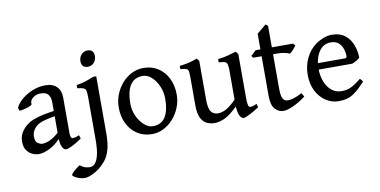

<svg xmlns="http://www.w3.org/2000/svg" viewBox="-79 -857 2607 1317"><g transform="rotate(-10 1224.5 -199.0)"><path d="M435.5 -41.5Q397 -14.6 367.4 -0.5Q337.9 13.7 324.2 13.7Q307.6 13.7 296.9 -10.5Q286.1 -34.7 286.1 -75.7V-322.3Q286.1 -353 271 -373.8Q255.9 -394.5 213.9 -393.6Q186.5 -393.1 163.8 -376.2Q141.1 -359.4 143.6 -331.5Q144 -327.1 132.8 -321.8Q121.6 -316.4 105.5 -311.5Q89.4 -306.6 75 -304Q60.5 -301.3 55.2 -302.7L47.9 -322.3Q62 -355 95.5 -382.3Q128.9 -409.7 171.6 -426.5Q214.4 -443.4 256.3 -443.4Q310.1 -443.4 337.9 -415.5Q365.7 -387.7 365.7 -339.8V-89.8Q365.7 -53.7 383.8 -53.7Q390.6 -53.7 400.1 -55.9Q409.7 -58.1 427.7 -65.9ZM290.5 -223.6Q241.7 -215.8 214.1 -208Q186.5 -200.2 172.4 -191.9Q158.2 -183.6 148.4 -173.8Q136.7 -161.6 129.2 -146Q121.6 -130.4 121.6 -109.4Q121.6 -74.2 139.4 -63Q157.2 -51.8 169.4 -51.8Q194.8 -51.8 224.9 -65.7Q254.9 -79.6 290.5 -111.8L294.4 -72.8Q251.5 -26.4 208.7 -6.3Q166 13.7 135.3 13.7Q112.3 13.7 89.4 3.2Q66.4 -7.3 51 -29.8Q35.6 -52.2 35.6 -87.9Q35.6 -122.1 47.9 -145.3Q60.1 -168.5 76.7 -185.1Q91.8 -200.2 113.5 -213.4Q135.3 -226.6 176.5 -238.3Q217.8 -250 290.5 -260.7Z M629.4 -582.5Q629.4 -555.2 612.5 -536.4Q595.7 -517.6 570.3 -517.6Q525.4 -517.6 525.4 -563.5Q525.4 -591.3 542.5 -609.9Q559.6 -628.4 584.5 -628.4Q629.4 -628.4 629.4 -582.5ZM614.3 -46.9Q614.3 23.9 601.6 67.4Q588.9 110.8 568.1 137Q547.4 163.1 522.9 183.1Q498.5 202.6 468.3 216.3Q438 230 418 230Q397.9 230 378.7 223.6Q359.4 217.3 346.7 209Q334 200.7 334 195.3Q334 189 346.2 177Q358.4 165 373.5 153.3Q388.7 141.6 397.5 137.7Q412.6 151.9 430.4 157.5Q448.2 163.1 465.3 163.1Q482.4 163.1 498.3 147.7Q514.2 132.3 524.4 92.8Q534.7 53.2 534.7 -20V-306.6Q534.7 -338.4 532 -354Q529.3 -369.6 516.1 -375.7Q502.9 -381.8 471.7 -385.3V-407.2Q512.7 -414.1 538.3 -422.6Q564 -431.2 593.8 -443.4H614.3Z M1136.2 -224.1Q1136.2 -178.2 1119.4 -135.5Q1102.5 -92.8 1073 -59.1Q1043.5 -25.4 1005.1 -5.9Q966.8 13.7 923.8 13.7Q865.2 13.7 821.3 -14.9Q777.3 -43.5 753.2 -93Q729 -142.6 729 -205.1Q729 -251 745.4 -293.7Q761.7 -336.4 790.8 -370.1Q819.8 -403.8 858.6 -423.6Q897.5 -443.4 941.9 -443.4Q1001 -443.4 1044.4 -414.8Q1087.9 -386.2 1112.1 -336.7Q1136.2 -287.1 1136.2 -224.1ZM1053.7 -208.5Q1053.7 -257.3 1035.4 -298.6Q1017.1 -339.8 988.5 -365.2Q960 -390.6 928.7 -390.6Q884.8 -390.6 859.1 -367.9Q833.5 -345.2 822.8 -306.2Q812 -267.1 812 -218.3Q812 -169.9 831.5 -128.9Q851.1 -87.9 879.9 -63.2Q908.7 -38.6 937 -38.6Q999 -38.6 1026.4 -84.5Q1053.7 -130.4 1053.7 -208.5Z M1670.9 -41.5Q1637.7 -19.5 1605.7 -2.9Q1573.7 13.7 1562.5 13.7Q1546.4 13.7 1535.4 -5.9Q1524.4 -25.4 1521 -72.8Q1464.4 -17.6 1426.5 -2Q1388.7 13.7 1359.4 13.7Q1331.1 13.7 1305.9 2.2Q1280.8 -9.3 1264.9 -40.3Q1249 -71.3 1249 -128.9V-325.7Q1249 -355 1246.1 -367.9Q1243.2 -380.9 1231 -385Q1218.8 -389.2 1190.9 -391.6V-414.1Q1227.1 -418 1254.6 -424.6Q1282.2 -431.2 1314.5 -443.4L1328.6 -424.3V-155.3Q1328.6 -92.8 1345.7 -70.3Q1362.8 -47.9 1394 -47.9Q1420.9 -47.9 1451.2 -64.2Q1481.4 -80.6 1521 -121.1V-325.7Q1521 -353.5 1516.8 -367.2Q1512.7 -380.9 1499.5 -385.7Q1486.3 -390.6 1458 -391.6V-414.1Q1494.1 -418 1526.4 -426.5Q1558.6 -435.1 1585.9 -443.4L1600.6 -424.3V-121.1Q1600.6 -64 1611.3 -55.7Q1616.7 -51.8 1629.2 -54Q1641.6 -56.2 1664.6 -65.9Z M1995.6 -58.6Q1946.8 -22.5 1905.3 -4.4Q1863.8 13.7 1839.4 13.7Q1805.7 13.7 1780.5 -13.4Q1755.4 -40.5 1755.4 -105V-381.8H1697.3L1686.5 -396L1722.2 -429.7H1755.4V-538.6L1819.8 -592.3L1835 -579.6V-429.7H1981.4L1995.6 -415Q1987.3 -401.9 1973.1 -386.2Q1959 -370.6 1949.7 -365.7Q1939 -371.1 1916.5 -376.5Q1894 -381.8 1860.4 -381.8H1835V-145.5Q1835 -92.3 1845.9 -72.5Q1856.9 -52.7 1881.3 -52.7Q1897.5 -52.7 1920.9 -59.3Q1944.3 -65.9 1980.5 -85Z M2413.1 -256.3Q2405.3 -247.1 2389.6 -238.3Q2374 -229.5 2359.4 -223.6H2093.3L2093.8 -268.1H2311.5Q2322.3 -268.1 2325.7 -271.5Q2329.1 -274.9 2329.1 -284.7Q2329.1 -301.8 2322 -327.4Q2314.9 -353 2295.4 -373Q2275.9 -393.1 2238.3 -393.1Q2185.1 -393.1 2155 -346.7Q2125 -300.3 2125 -228.5Q2125 -180.7 2140.4 -140.1Q2155.8 -99.6 2185.1 -75.2Q2214.4 -50.8 2254.9 -50.8Q2274.4 -50.8 2292.5 -54.4Q2310.5 -58.1 2334 -71.3Q2357.4 -84.5 2391.6 -111.8Q2397.5 -108.4 2403.1 -101.1Q2408.7 -93.8 2410.6 -89.8Q2369.6 -45.4 2339.8 -23.2Q2310.1 -1 2283.4 6.3Q2256.8 13.7 2224.1 13.7Q2176.3 13.7 2135.3 -12.9Q2094.2 -39.6 2069.3 -87.9Q2044.4 -136.2 2044.4 -201.2Q2044.4 -263.7 2070.6 -317.9Q2096.7 -372.1 2144 -405.3Q2165.5 -420.4 2195.6 -431.9Q2225.6 -443.4 2252.4 -443.4Q2312.5 -443.4 2347.7 -414.1Q2382.8 -384.8 2397.9 -341.6Q2413.1 -298.3 2413.1 -256.3Z"/></g></svg>

Font: Namdhinggo
Style: Regular
Weight: 400
Designer: Victor Gaultney
Foundry: SIL International
Version: Version 3.001